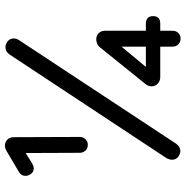

<svg xmlns="http://www.w3.org/2000/svg" viewBox="-7 -738 748 774"><g transform="rotate(-90 367.0 -351.0)"><path d="M170 -371Q156 -371 147 -380.5Q138 -390 138 -404L137 -639L144 -626L98 -597Q93 -594 87 -591.5Q81 -589 76 -589Q61 -589 53 -600Q45 -611 45 -622Q45 -640 63 -650L146 -699Q159 -706 169 -705Q183 -704 192 -694.5Q201 -685 201 -669L202 -404Q202 -390 193 -380.5Q184 -371 170 -371ZM146 2Q133 2 121.5 -7Q110 -16 110 -32Q110 -41 116 -53L534 -686Q546 -703 563 -703Q576 -703 587.5 -694Q599 -685 599 -669Q599 -659 592 -648L174 -14Q162 2 146 2ZM598 3Q585 3 575.5 -6Q566 -15 566 -29V-276L590 -264L471 -121L474 -137H659Q689 -136 689 -108Q689 -79 659 -79H443Q428 -79 417 -89Q406 -99 406 -114Q406 -120 408 -126Q410 -132 414 -137L564 -323Q571 -331 580 -334Q589 -337 595 -337Q611 -337 620.5 -327Q630 -317 630 -302V-29Q630 -15 621 -6Q612 3 598 3Z"/></g></svg>

Font: Quicksand Light Medium
Style: Regular
Weight: 500
Version: Version 3.006